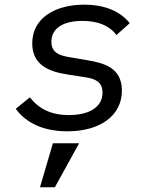

<svg xmlns="http://www.w3.org/2000/svg" viewBox="-20 -548 640 819"><path d="M267.4 12.1C406.2 12.1 500 -54 500 -161.6C500 -262.4 417.6 -280.2 350.1 -291.5L276.6 -304C235.4 -311.1 199.2 -321.7 199.2 -370C199.2 -424.4 245 -458.8 331 -458.8C415.5 -458.8 457.7 -425.8 476.6 -398.4L533.4 -449.2C494.7 -497.9 429.7 -528.1 339.5 -528.1C216.6 -528.1 117.5 -472.3 117.5 -362.9C117.5 -267.4 194.2 -241.5 269.2 -230.1L344.1 -218.4C385.3 -212.4 417.3 -198.9 417.3 -152.7C417.3 -92.7 362.9 -57.2 274.1 -57.2C197.8 -57.2 146.3 -83.5 107.2 -132.8L47.2 -83.8C91.6 -22.7 166.9 12.1 267.4 12.1ZM150.6 250.7H214.1L317.5 63.2H205.6Z"/></svg>

Font: Margiela Mono Italic Text It
Style: Regular
Weight: 400
Designer: Mike Abbink, Paul van der Laan, Pieter van Rosmalen
Foundry: Bold Monday
Version: Version 2.003 2021